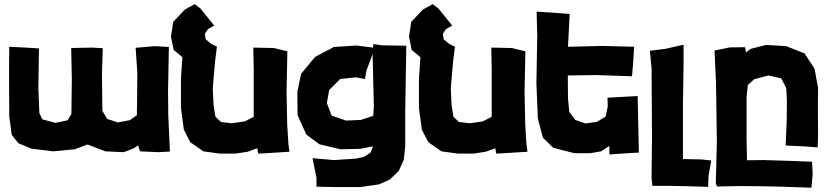

<svg xmlns="http://www.w3.org/2000/svg" viewBox="-20 -709 3893 902"><path d="M778.3 2.9 770.5 -167 769.5 -285.2 773.4 -488.3 707 -492.2 617.2 -484.4 625 -371.1 624 -236.3 623 -168 589.8 -144.5 533.2 -133.8 483.4 -150.4 460.9 -188.5 459 -363.3 462.9 -482.4 413.1 -485.4 314.5 -483.4 317.4 -335.9 315.4 -172.9 296.9 -143.6 240.2 -131.8 178.7 -148.4 165 -177.7 160.2 -293.9 163.1 -481.4 101.6 -485.4 23.4 -489.3 22.5 -378.9 23.4 -162.1 35.2 -75.2 66.4 -36.1 127 -10.7 229.5 2 331.1 -7.8 391.6 -30.3 474.6 2 561.5 5.9 609.4 -12.7 628.9 -26.4 637.7 2 725.6 5.9Z M894.5 -689.5 848.6 -664.1 793.9 -606.4 783.2 -536.1 795.9 -474.6 836.9 -440.4 830.1 -340.8V-202.1L843.8 -99.6L874 -41L935.5 2L1013.7 12.7H1085L1143.6 3.9L1188.5 -12.7L1193.4 12.7L1229.5 10.7L1339.8 3.9L1335 -32.2L1329.1 -127.9L1326.2 -281.2L1330.1 -467.8L1266.6 -483.4L1169.9 -485.4L1171.9 -383.8V-222.7V-160.2L1129.9 -138.7L1069.3 -129.9L1018.6 -135.7L992.2 -160.2L983.4 -214.8L979.5 -293.9L990.2 -418.9L999 -489.3L970.7 -503.9L946.3 -524.4L942.4 -549.8L957 -572.3L986.3 -588.9L920.9 -669.9Z M1736.3 -208 1733.4 -165 1674.8 -145.5 1605.5 -142.6 1538.1 -166 1515.6 -224.6 1526.4 -286.1 1578.1 -337.9 1652.3 -345.7 1694.3 -337.9 1702.1 -378.9 1730.5 -455.1ZM1734.4 -502 1732.4 -485.4 1654.3 -495.1 1548.8 -488.3 1460 -441.4 1394.5 -362.3 1377 -278.3 1377.9 -168 1418.9 -77.1 1480.5 -31.2 1579.1 -7.8 1671.9 -9.8 1732.4 -21.5 1720.7 7.8 1691.4 27.3 1653.3 36.1 1548.8 43 1448.2 34.2 1466.8 127V168L1558.6 169.9H1671.9L1760.7 157.2L1810.5 134.8L1853.5 93.8L1877 41L1883.8 -22.5V-190.4L1888.7 -494.1L1774.4 -496.1Z M2012.7 -689.5 1966.8 -664.1 1912.1 -606.4 1901.4 -536.1 1914.1 -474.6 1955.1 -440.4 1948.2 -340.8V-202.1L1961.9 -99.6L1992.2 -41L2053.7 2L2131.8 12.7H2203.1L2261.7 3.9L2306.6 -12.7L2311.5 12.7L2347.7 10.7L2458 3.9L2453.1 -32.2L2447.3 -127.9L2444.3 -281.2L2448.2 -467.8L2384.8 -483.4L2288.1 -485.4L2290 -383.8V-222.7V-160.2L2248 -138.7L2187.5 -129.9L2136.7 -135.7L2110.4 -160.2L2101.6 -214.8L2097.7 -293.9L2108.4 -418.9L2117.2 -489.3L2088.9 -503.9L2064.5 -524.4L2060.5 -549.8L2075.2 -572.3L2104.5 -588.9L2039.1 -669.9Z M2981.4 7.8 2977.5 -168.9 2975.6 -257.8 2834 -250 2835 -208 2825.2 -161.1 2784.2 -136.7 2730.5 -128.9 2682.6 -145.5 2654.3 -183.6 2648.4 -247.1 2647.5 -354.5 2780.3 -356.4 2949.2 -350.6 2955.1 -422.9 2959 -489.3 2811.5 -493.2 2648.4 -489.3 2656.2 -643.6 2564.5 -650.4 2501 -654.3 2503.9 -540 2500 -316.4 2506.8 -152.3 2530.3 -62.5 2579.1 -14.6 2678.7 10.7H2752.9L2803.7 2L2842.8 -23.4V16.6L2927.7 10.7Z M3033.2 -470.7 3041 -387.7 3043 -66.4 3041 127.9 3044.9 164.1H3124L3217.8 166L3306.6 168.9L3308.6 117.2L3321.3 44.9L3275.4 40L3188.5 38.1V-222.7L3191.4 -412.1V-499L3105.5 -479.5Z M3336.9 -471.7 3343.8 -318.4 3347.7 -42 3342.8 151.4 3348.6 167 3458 165 3556.6 166 3654.3 168 3792 172.9 3797.9 108.4 3794.9 50.8 3696.3 46.9 3568.4 43 3489.3 43.9 3487.3 -56.6V-252L3493.2 -309.6L3523.4 -336.9L3589.8 -354.5L3650.4 -340.8L3673.8 -294.9L3676.8 -234.4L3675.8 -141.6L3670.9 -25.4L3756.8 -21.5L3821.3 -16.6L3823.2 -71.3L3822.3 -213.9L3823.2 -295.9L3806.6 -386.7L3759.8 -458L3673.8 -492.2L3579.1 -498L3506.8 -479.5L3484.4 -462.9L3480.5 -487.3L3408.2 -486.3Z"/></svg>

Font: MaokenAssortedSans-TC
Style: Regular
Weight: 500
Version: Version 0.83